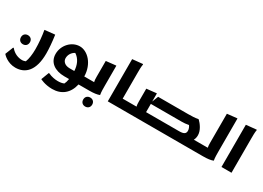

<svg xmlns="http://www.w3.org/2000/svg" viewBox="-56 -1711 3999 2922"><g transform="rotate(30 1943.5 -250.0)"><path d="M473 -478H462L294 -460C311 -369 323 -242 323 -135C323 -47 311 41 288 96C271 102 252 109 228 109C164 109 87 84 28 12H17L-39 154C-25 172 61 260 196 260C372 260 499 136 499 -162C499 -244 491 -351 473 -478ZM119 -106C163 -106 198 -135 198 -186C198 -236 163 -265 119 -265C75 -265 40 -236 40 -186C40 -135 75 -106 119 -106Z M1174 -149C1170 -369 1025 -513 889 -513C747 -513 624 -383 624 -229C624 -81 744 1 909 1H993C987 42 977 72 965 95C936 108 901 114 858 114C815 114 746 104 691 76H680L628 213C628 213 714 261 844 261C1007 261 1121 170 1159 0H1233L1253 -20V-149ZM788 -249C788 -305 818 -360 876 -391C959 -338 997 -245 1001 -145H919C828 -145 788 -198 788 -249Z M1515 -186V-535H1504L1339 -517V-236C1339 -200 1341 -170 1347 -149H1233L1213 -129V0H1344C1428 0 1483 -8 1523 -24V-32C1515 -68 1515 -146 1515 -186ZM1414 83C1370 83 1335 112 1335 162C1335 212 1370 241 1414 241C1458 241 1493 212 1493 162C1493 112 1458 83 1414 83Z M1849 -149V-604C1849 -644 1849 -716 1857 -752L1854 -760L1673 -742V0H1959L1979 -20V-149Z M3099 -149C3114 -177 3120 -207 3120 -239C3120 -323 3057 -409 3008 -455H2996C2956 -446 2891 -443 2827 -443H2302L2260 -335V-478H2250L2084 -460V-233C2084 -198 2086 -170 2092 -149H1979L1959 -129V0H3211L3231 -20V-149ZM2841 -149H2260V-294H2798C2842 -294 2876 -297 2924 -306C2941 -282 2954 -252 2954 -221C2954 -172 2925 -149 2841 -149Z M3513 -186V-761H3502L3337 -743V-233C3337 -198 3339 -170 3344 -149H3231L3211 -129V0H3342C3426 0 3481 -8 3521 -24V-32C3513 -68 3513 -146 3513 -186Z M3671 -742V0H3847V-604C3847 -644 3847 -716 3855 -752L3852 -760Z"/></g></svg>

Font: Kufam Arabic Latin Roman Bold
Style: Regular
Weight: 700
Designer: Wael Morcos & Artur Schmal
Version: Version 1.200;PS 001.200;hotconv 1.0.88;makeotf.lib2.5.64775